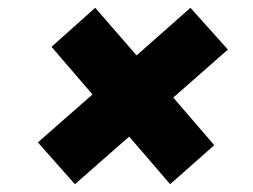

<svg xmlns="http://www.w3.org/2000/svg" viewBox="-20 -596 649 492"><path d="M424 -346 529 -224 416 -124 311 -246 172 -124 77 -231 217 -354 112 -476 224 -576 330 -454 468 -576 564 -469Z"/></svg>

Font: Idrija
Style: Italic
Weight: 800
Italic angle: -11.3°
Designer: Julieta Ulanovsky
Foundry: Julieta Ulanovsky
Version: Version 7.200